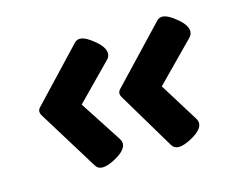

<svg xmlns="http://www.w3.org/2000/svg" viewBox="-66 -557 733 594"><g transform="rotate(-15 300.0 -260.5)"><path d="M230.5 -461.9Q248 -461.9 276.4 -438Q303.2 -415.5 303.2 -396Q303.2 -385.3 294.9 -377L183.6 -263.7L270.5 -129.9Q275.4 -121.6 275.4 -115.2Q275.4 -93.8 239.3 -73.7Q212.9 -59.1 196.3 -59.1Q181.6 -59.1 174.3 -70.8L54.7 -264.6Q51.3 -270.5 51.3 -275.9Q51.3 -283.2 57.1 -289.1L213.4 -454.6Q220.7 -461.9 230.5 -461.9ZM494.1 -461.9Q511.7 -461.9 540 -438Q566.9 -415.5 566.9 -396Q566.9 -385.3 558.6 -377L437.5 -253.9L514.6 -129.9Q519.5 -121.6 519.5 -114.7Q519.5 -93.8 483.4 -73.7Q457 -59.1 440.4 -59.1Q425.8 -59.1 418.5 -70.8L308.6 -254.9Q305.2 -260.7 305.2 -266.1Q305.2 -273.4 311 -279.3L477.1 -454.6Q484.4 -461.9 494.1 -461.9Z"/></g></svg>

Font: Courier Prime
Style: Bold Italic
Weight: 700
Italic angle: -10°
Designer: Alan Dague-Greene
Foundry: Quote-Unquote Apps
Version: Version 3.018